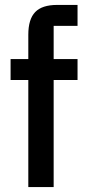

<svg xmlns="http://www.w3.org/2000/svg" viewBox="-20 -760 354 780"><path d="M95 -435H23V-520H95V-619Q95 -682 123 -711Q151 -740 212 -740H295V-655H198V-520H295V-435H198V0H95Z"/></svg>

Font: IBM Plex Sans Cond Medm
Style: Regular
Weight: 500
Width: 3
Designer: Mike Abbink, Paul van der Laan, Pieter van Rosmalen
Foundry: Bold Monday
Version: Version 1.3